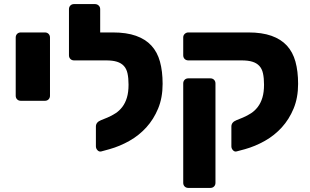

<svg xmlns="http://www.w3.org/2000/svg" viewBox="-20 -730 1521 941"><path d="M82 -236Q71 -236 64 -243Q57 -250 57 -261V-546Q57 -557 64 -564Q71 -571 82 -571H200Q211 -571 218 -564Q225 -557 225 -546V-261Q225 -250 218 -243Q211 -236 200 -236Z M477 12Q466 15 458 6.5Q450 -2 450 -13V-110Q450 -131 475 -141L507 -154Q528 -163 546.5 -175Q565 -187 579.5 -206Q594 -225 602 -251.5Q610 -278 610 -315Q610 -347 605 -370Q600 -393 587 -407Q574 -421 553 -427.5Q532 -434 500 -434H477H475H343Q332 -434 325 -441Q318 -448 318 -459V-685Q318 -696 325 -703Q332 -710 343 -710H445Q456 -710 463.5 -703Q471 -696 471 -685V-571H533Q600 -571 646.5 -554.5Q693 -538 722 -506.5Q751 -475 764 -428Q777 -381 777 -319Q777 -251 755 -198Q733 -145 697 -105.5Q661 -66 614 -39.5Q567 -13 517 1Z M1140 12Q1130 15 1122 6.5Q1114 -2 1114 -13V-110Q1114 -131 1139 -141L1171 -154Q1192 -163 1210.5 -175Q1229 -187 1243.5 -206Q1258 -225 1266 -251.5Q1274 -278 1274 -315Q1274 -347 1269 -370Q1264 -393 1251 -407Q1238 -421 1217 -427.5Q1196 -434 1164 -434H903Q892 -434 885 -441Q878 -448 878 -459V-547Q878 -557 885.5 -564Q893 -571 903 -571H1197Q1264 -571 1310.5 -554.5Q1357 -538 1386 -506.5Q1415 -475 1428 -428Q1441 -381 1441 -319Q1441 -251 1419 -198Q1397 -145 1361 -105.5Q1325 -66 1278 -39.5Q1231 -13 1181 1ZM903 191Q892 191 885 184Q878 177 878 166V-321Q878 -332 885 -339Q892 -346 903 -346H1011Q1022 -346 1029 -339Q1036 -332 1036 -321V166Q1036 177 1029 184Q1022 191 1011 191Z"/></svg>

Font: Fz Rubik
Style: Bold
Weight: 700
Designer: Hubert and Fischer
Foundry: Hubert and Fischer
Version: Vit hóa bi FontZin.com